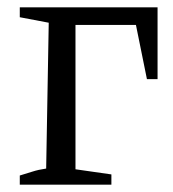

<svg xmlns="http://www.w3.org/2000/svg" viewBox="-20 -504 471 524"><path d="M410 -484V-288H381L351 -436H186V-42L284 -28V0H34V-25Q51 -30 68 -35.5Q85 -41 106 -44L113 -442L34 -457V-484Z"/></svg>

Font: Piazzolla 24pt
Style: Regular
Weight: 400
Designer: Juan Pablo del Peral
Foundry: Huerta Tipografica
Version: Version 2.005